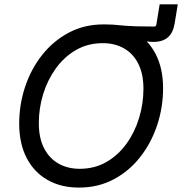

<svg xmlns="http://www.w3.org/2000/svg" viewBox="-20 -849 834 879"><path d="M447.3 -676.8 457.5 -737.3Q480.5 -737.3 495.1 -736.3Q509.8 -735.4 523.2 -733.9Q536.6 -732.4 555.4 -731Q574.2 -729.5 605 -728.5Q635.7 -727.5 685.5 -727.5Q694.3 -727.5 695.8 -736.3L710.9 -829.1H793.9L779.3 -740.2Q772.5 -698.7 748.5 -678Q724.6 -657.2 682.6 -657.2Q663.6 -657.2 647.7 -660.2Q631.8 -663.1 608.9 -667Q585.9 -670.9 548.1 -673.8Q510.3 -676.8 447.3 -676.8ZM341.3 9.8Q258.8 9.8 197.3 -25.4Q135.7 -60.5 101.8 -126.2Q67.9 -191.9 67.9 -283.2Q67.9 -369.6 94.7 -450.9Q121.6 -532.2 172.4 -596.7Q223.1 -661.1 294.4 -699.2Q365.7 -737.3 454.1 -737.3Q536.6 -737.3 597.7 -702.1Q658.7 -667 692.6 -601.6Q726.6 -536.1 726.6 -444.8Q726.6 -357.9 699.7 -276.6Q672.9 -195.3 622.3 -130.6Q571.8 -65.9 500.7 -28.1Q429.7 9.8 341.3 9.8ZM344.7 -76.2Q413.1 -76.2 467.3 -107.4Q521.5 -138.7 559.3 -191.4Q597.2 -244.1 616.9 -309.3Q636.7 -374.5 636.7 -442.4Q636.7 -510.7 613 -557.4Q589.4 -604 547.4 -627.7Q505.4 -651.4 450.7 -651.4Q382.3 -651.4 328.1 -620.1Q273.9 -588.9 235.8 -536.1Q197.8 -483.4 177.7 -418.5Q157.7 -353.5 157.7 -285.6Q157.7 -217.3 181.6 -170.7Q205.6 -124 247.8 -100.1Q290 -76.2 344.7 -76.2Z"/></svg>

Font: Adwaita Sans
Style: Italic
Weight: 400
Italic angle: -9.39999°
Designer: Rasmus Andersson
Foundry: rsms
Version: Version 4.001;git-9221beed3